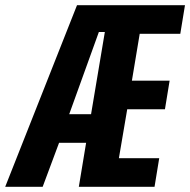

<svg xmlns="http://www.w3.org/2000/svg" viewBox="-23 -718 731 738"><path d="M308 -169H204L141 0H-3L273 -698H688L670 -588H514L484 -408H629L611 -298H466L434 -110H589L571 0H280ZM357 -595 243 -279H327L380 -595Z"/></svg>

Font: IBM Plex Mono
Style: Bold Italic
Weight: 700
Italic angle: -9°
Monospace: yes
Designer: Mike Abbink, Paul van der Laan, Pieter van Rosmalen
Foundry: Bold Monday
Version: Version 2.3